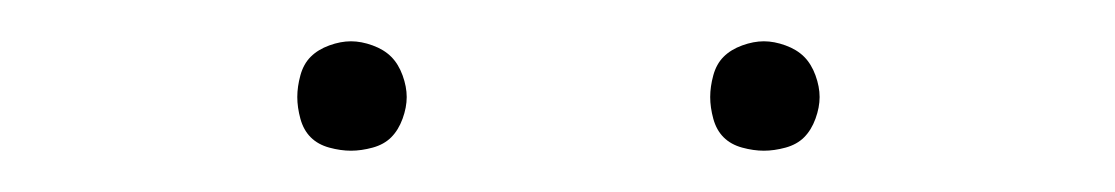

<svg xmlns="http://www.w3.org/2000/svg" viewBox="-20 -717 540 93"><path d="M350 -644Q345 -644 339.5 -645.5Q334 -647 330.5 -650.5Q327 -654 325.5 -659.5Q324 -665 324 -670Q324 -675 325.5 -680.5Q327 -686 330.5 -689.5Q334 -693 339.5 -695Q345 -697 350 -697Q355 -697 360.5 -695Q366 -693 369.5 -689.5Q373 -686 375 -680.5Q377 -675 377 -670Q377 -665 375 -659.5Q373 -654 369.5 -650.5Q366 -647 360.5 -645.5Q355 -644 350 -644ZM150 -644Q145 -644 139.5 -645.5Q134 -647 130.5 -650.5Q127 -654 125.5 -659.5Q124 -665 124 -670Q124 -675 125.5 -680.5Q127 -686 130.5 -689.5Q134 -693 139.5 -695Q145 -697 150 -697Q155 -697 160.5 -695Q166 -693 169.5 -689.5Q173 -686 175 -680.5Q177 -675 177 -670Q177 -665 175 -659.5Q173 -654 169.5 -650.5Q166 -647 160.5 -645.5Q155 -644 150 -644Z"/></svg>

Font: Iosevka Thin
Style: Regular
Weight: 100
Monospace: yes
Designer: Belleve Invis
Foundry: Belleve Invis
Version: Version 32.5.0; ttfautohint (v1.8.4)